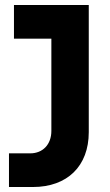

<svg xmlns="http://www.w3.org/2000/svg" viewBox="-20 -570 440 770"><path d="M112 180C250 180 336 96 336 -40V-550H36V-415H186V-45C186 9 152 45 101 45H16V180Z"/></svg>

Font: Tekne LDO ExtraBold
Style: Regular
Weight: 800
Monospace: yes
Designer: Alessio Laiso, Mario Rullo, Paolo Rosset
Foundry: Alessio Laiso
Version: Version 1.000;hotconv 1.0.109;makeotfexe 2.5.65596